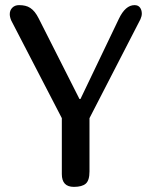

<svg xmlns="http://www.w3.org/2000/svg" viewBox="-20 -729 587 749"><path d="M268.1 0Q221.2 0 221.2 -49.8V-268.1L23.9 -648.9Q18.1 -662.6 18.1 -673.8Q18.1 -689 28.1 -699Q38.1 -709 54.2 -709Q67.4 -709 78.1 -706.5Q88.9 -704.1 98.1 -698Q107.4 -691.9 115.5 -681.9Q123.5 -671.9 130.9 -657.2L290 -342.8H293.9L443.8 -655.8Q469.2 -709 504.9 -709Q519 -709 526.1 -699.5Q533.2 -689.9 533.2 -675.8Q533.2 -666 527.8 -653.8L329.1 -268.1V-60.1Q329.1 -25.4 314.7 -12.7Q300.3 0 268.1 0Z"/></svg>

Font: Marmelad
Style: Regular
Weight: 400
Designer: Manvel Shmavonyan
Foundry: Cyreal (www.cyreal.org)
Version: Version 1.000